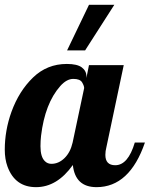

<svg xmlns="http://www.w3.org/2000/svg" viewBox="-33 -770 621 796"><path d="M567.9 -179.2Q504.4 5.9 367.2 5.9Q278.8 5.9 269 -85.9Q203.6 5.9 116.5 5.9Q29.3 5.9 -2 -79.6Q-13.2 -110.4 -13.2 -149.7Q-13.2 -189 -6.3 -228.3Q0.5 -267.6 14.6 -306.6Q45.9 -392.6 104 -448.7Q162.1 -504.9 244.1 -504.9Q287.1 -504.9 306.2 -490.5Q325.2 -476.1 325.2 -454.1V-446.8L335.9 -500H480L408.2 -160.2Q403.8 -143.1 403.8 -127.9Q403.8 -85 444.8 -85Q498 -85 525.9 -179.2ZM315.9 -404.8Q315.9 -414.1 307.4 -428.5Q298.8 -442.9 271 -442.9Q243.2 -442.9 216.8 -413.1Q153.3 -341.3 137.2 -207Q134.8 -186.5 134.8 -163.6Q134.8 -119.1 153.3 -101.6Q164.1 -90.8 180.2 -90.8Q210 -90.8 234.4 -114.5Q258.8 -138.2 268.1 -179.2ZM245.1 -561 335.9 -750H440.9L319.8 -561Z"/></svg>

Font: UVF Lobster12
Style: Regular
Weight: 400
Designer: Pablo Impallari
Foundry: Pablo Impallari. www.impallari.com
Version: Version 1.004